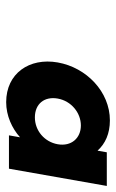

<svg xmlns="http://www.w3.org/2000/svg" viewBox="103 -983 376 622"><g transform="rotate(90 291.0 -672.0)"><path d="M299.3 -671C307.1 -715 345.5 -746 386.5 -746C427.5 -746 455.1 -715 447.3 -671C439.7 -628 403.3 -597 360.3 -597C316.3 -597 291.7 -628 299.3 -671ZM418.5 -513H526.5L582.4 -830H473.4L468.1 -800C445.5 -825 413.1 -840 370.1 -840C277.1 -840 198.7 -764 182.3 -671C166.1 -579 217.9 -504 310.9 -504C354.9 -504 396.2 -523 424.8 -549Z"/></g></svg>

Font: Hussar Wysoki
Style: Obl
Weight: 700
Foundry: Cannot Into Space Fonts
Version: Version 0.92